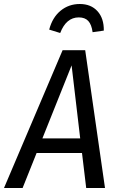

<svg xmlns="http://www.w3.org/2000/svg" viewBox="-50 -940 590 960"><path d="M360 -175H133L63 0H-30L263 -689H376L475 0H381ZM351 -248 308 -613 162 -248ZM196 -792Q212 -853 253 -886.5Q294 -920 349 -920Q405 -920 437.5 -884Q470 -848 469 -787L413 -779Q408 -817 391.5 -835Q375 -853 344 -853Q281 -853 251 -775Z"/></svg>

Font: Fira Sans Condensed
Style: Italic
Weight: 400
Width: 3
Italic angle: -8°
Designer: bBox Type GmbH & Carrois Corporate GbR & Edenspiekermann AG
Foundry: bBox Type GmbH & Carrois Corporate GbR & Edenspiekermann AG
Version: Version 4.301